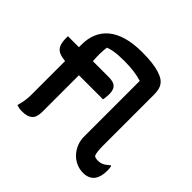

<svg xmlns="http://www.w3.org/2000/svg" viewBox="-186 -964 1172 1172"><g transform="rotate(45 400.0 -378.5)"><path d="M21 -515H370Q401 -515 418 -507.5Q435 -500 442.5 -484Q450 -468 450 -441Q450 -429 448.5 -416.5Q447 -404 445 -394H156Q101 -394 72 -404Q43 -414 32 -437Q21 -460 21 -498Q21 -502 21 -506.5Q21 -511 21 -515ZM524 -632Q496 -641 459 -646.5Q422 -652 374 -652Q347 -652 323 -650.5Q299 -649 277.5 -645Q256 -641 239 -634Q235 -609 234.5 -578.5Q234 -548 237 -513Q237 -483 237 -440Q237 -397 237 -347.5Q237 -298 237 -247.5Q237 -197 237 -153Q237 -109 237 -78Q237 -30 214.5 -11Q192 8 148 8Q131 8 119.5 5.5Q108 3 100 0Q107 -23 111.5 -48Q116 -73 116 -104Q116 -158 116 -212.5Q116 -267 116 -321.5Q116 -376 116 -430.5Q116 -485 116 -539Q116 -590 133.5 -632Q151 -674 186.5 -704Q222 -734 278 -750.5Q334 -767 412 -767Q461 -767 497.5 -762.5Q534 -758 561 -749.5Q588 -741 606 -729Q620 -719 628.5 -706Q637 -693 641 -675.5Q645 -658 645 -634Q645 -596 645 -555Q645 -514 645 -471.5Q645 -429 645 -384Q645 -339 645 -292Q645 -245 645 -197Q645 -170 647 -150Q649 -130 655 -115Q661 -111 669 -109Q677 -107 687 -107Q700 -107 711.5 -110Q723 -113 734.5 -120.5Q746 -128 762 -142H768Q770 -133 771 -124.5Q772 -116 772 -108Q772 -78 766.5 -57.5Q761 -37 751 -23Q743 -12 732 -5Q721 2 707.5 6Q694 10 678 10Q645 10 616.5 -3Q588 -16 567.5 -38.5Q547 -61 535.5 -90Q524 -119 524 -151Q524 -201 524 -249Q524 -297 524 -344Q524 -391 524 -438Q524 -485 524 -533.5Q524 -582 524 -632Z"/></g></svg>

Font: Recursive Casual SemiBold
Style: Regular
Weight: 600
Version: Version 1.047